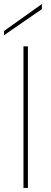

<svg xmlns="http://www.w3.org/2000/svg" viewBox="-21 -929 253 949"><path d="M186 -909V-884L-1 -755V-776ZM95 -700H117V0H95Z"/></svg>

Font: Albert Sans Thin
Style: Regular
Weight: 250
Designer: Andreas Rasmussen
Foundry: a.Foundry
Version: Version 1.025